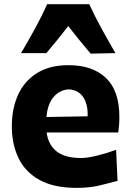

<svg xmlns="http://www.w3.org/2000/svg" viewBox="-20 -891 631 926"><path d="M349.6 15.1Q240.2 15.1 171.1 -22.9Q102.1 -61 69.6 -127.9Q37.1 -194.8 37.1 -281.7Q37.1 -368.2 67.6 -434.6Q98.1 -501 158.9 -538.8Q219.7 -576.7 310.1 -576.7Q426.3 -576.7 491 -515.1Q555.7 -453.6 555.7 -327.1Q555.7 -304.7 554.2 -286.9Q552.7 -269 550.3 -252H205.1Q212.4 -193.4 252.7 -161.1Q293 -128.9 371.6 -128.9Q401.4 -128.9 449.7 -140.9Q498 -152.8 540 -168.5L546.9 -18.6Q511.7 -9.3 462.6 2.9Q413.6 15.1 349.6 15.1ZM402.8 -330.1Q404.3 -391.1 379.9 -424.6Q355.5 -458 312 -460Q267.1 -457.5 238 -422.6Q209 -387.7 204.1 -326.7ZM417 -632.3Q389.2 -665 362.1 -698.5Q335 -731.9 309.1 -765.1Q283.7 -732.4 257.3 -699.7Q231 -667 203.6 -634.8H81.5Q116.2 -693.8 148.7 -752.9Q181.2 -812 207 -870.6H410.6Q437.5 -812 470 -752.9Q502.4 -693.8 536.6 -634.8Z"/></svg>

Font: Pinar-DS1-FD Bold
Style: Regular
Weight: 700
Designer: Amin Abedi
Version: Version 2.000